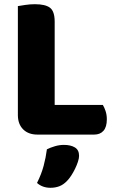

<svg xmlns="http://www.w3.org/2000/svg" viewBox="-20 -637 553 913"><path d="M158 3Q115 3 90 -22Q65 -47 65 -90V-608Q77 -610 100 -613.5Q123 -617 146 -617Q196 -617 218 -600Q240 -583 240 -534V-138H469Q476 -127 482 -109Q488 -91 488 -70Q488 -33 472 -15Q456 3 428 3ZM220 256Q182 256 156 233Q177 191 187.5 151.5Q198 112 203 73Q219 65 240.5 58.5Q262 52 284 52Q316 52 336 64Q356 76 356 104Q356 116 350.5 132.5Q345 149 337 165.5Q329 182 319 197.5Q309 213 299 223Q282 241 262.5 248.5Q243 256 220 256Z"/></svg>

Font: Baloo 2 Latin ExtraBold
Style: Regular
Weight: 400
Designer: Sarang Kulkarni and Ek Type
Foundry: Ek Type
Version: Version 1.001